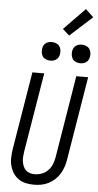

<svg xmlns="http://www.w3.org/2000/svg" viewBox="-73 -1226 648 1276"><g transform="rotate(5 251.5 -588.5)"><path d="M204 8Q175 8 148.5 2Q122 -4 100.5 -19Q79 -34 65 -56Q51 -78 44 -104Q37 -130 38 -158Q39 -186 43 -214L129 -735H208L120 -203Q118 -186 116.5 -169.5Q115 -153 118 -137Q121 -121 127 -106.5Q133 -92 144.5 -81.5Q156 -71 171.5 -66.5Q187 -62 204 -62Q227 -62 251 -71Q275 -80 292.5 -98.5Q310 -117 319 -140.5Q328 -164 332 -187L422 -735H501L409 -176Q405 -152 397 -128Q389 -104 375.5 -82Q362 -60 342.5 -42Q323 -24 300 -12.5Q277 -1 252.5 3.5Q228 8 204 8ZM440 -823Q426 -823 412 -828.5Q398 -834 390 -845Q382 -856 380 -870.5Q378 -885 380 -900Q382 -910 387 -919.5Q392 -929 401 -935.5Q410 -942 420 -944.5Q430 -947 441 -947Q455 -947 469 -941.5Q483 -936 491 -925Q499 -914 501.5 -899.5Q504 -885 501 -870Q499 -860 494 -850.5Q489 -841 480 -834.5Q471 -828 461 -825.5Q451 -823 440 -823ZM240 -823Q226 -823 212 -828.5Q198 -834 190 -845Q182 -856 180 -870.5Q178 -885 180 -900Q182 -910 187 -919.5Q192 -929 201 -935.5Q210 -942 220 -944.5Q230 -947 241 -947Q255 -947 269 -941.5Q283 -936 291 -925Q299 -914 301.5 -899.5Q304 -885 301 -870Q299 -860 294 -850.5Q289 -841 280 -834.5Q271 -828 261 -825.5Q251 -823 240 -823ZM351 -1000 306 -1040 447 -1185 500 -1135Z"/></g></svg>

Font: Iosevka Term Curly Oblique
Style: Regular
Weight: 400
Italic angle: -9°
Designer: Belleve Invis
Foundry: Belleve Invis
Version: Version 32.3.0